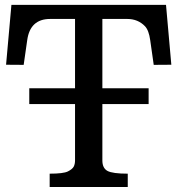

<svg xmlns="http://www.w3.org/2000/svg" viewBox="-20 -752 715 772"><path d="M179.7 -53.7Q234.9 -53.7 252.9 -62.7Q271 -71.8 276.4 -82Q281.7 -92.3 281.7 -106.9V-333.5H97.7V-397H281.7V-675.8H181.6Q101.1 -675.8 89.4 -590.3L75.2 -491.2L4.4 -491.7L25.9 -732.4H647.5L668.9 -491.7L598.1 -491.2L584 -590.3Q578.6 -629.9 563 -646.5Q534.7 -675.8 491.7 -675.8H391.6V-397H577.6V-333.5H391.6V-106.9Q391.6 -76.2 411.9 -64.9Q432.1 -53.7 493.7 -53.7V0H179.7Z"/></svg>

Font: Arbutus Slab
Style: Regular
Weight: 400
Designer: Karolina Lach
Foundry: Karolina Lach
Version: Version 1.001; ttfautohint (v0.92) -l 10 -r 16 -G 200 -x 7 -